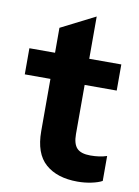

<svg xmlns="http://www.w3.org/2000/svg" viewBox="-80 -732 577 796"><g transform="rotate(10 209.0 -334.0)"><path d="M405 -11Q389 -2 360.5 4Q332 10 302 10Q216 10 167 -33Q118 -76 118 -170V-390H10V-500H118V-605L262 -678V-500H397V-390H262V-183Q262 -142 279 -124Q296 -106 336 -106Q375 -106 405 -116Z"/></g></svg>

Font: CBA Beacon Sans Extra Bold
Style: Regular
Weight: 800
Designer: Wei Huang
Foundry: Wei Huang
Version: Version 1.002